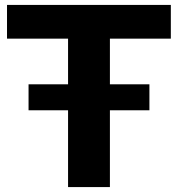

<svg xmlns="http://www.w3.org/2000/svg" viewBox="-20 -760 723 780"><path d="M256.5 0V-312H96V-417.5H256.5V-603H8.5V-740H674V-603H426.5V-417.5H587V-312H426.5V0Z"/></svg>

Font: Encode Sans SmExp
Style: Bold
Weight: 700
Width: 6
Designer: Multiple Designers
Foundry: Impallari Type
Version: Version 3.002; ttfautohint (v1.8.3) -l 8 -r 50 -G 200 -x 14 